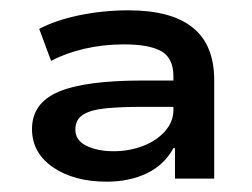

<svg xmlns="http://www.w3.org/2000/svg" viewBox="-20 -734 488 372"><path d="M187 -382Q123 -382 82.5 -410Q42 -438 42 -484Q42 -534 93 -556Q144 -578 257 -578H324V-527H257Q213 -527 184 -524Q155 -521 140.5 -511.5Q126 -502 126 -483Q126 -462 147.5 -451.5Q169 -441 200 -441Q230 -441 256.5 -451Q283 -461 299.5 -479.5Q316 -498 316 -521V-586Q316 -621 293 -634.5Q270 -648 220 -648Q180 -648 143.5 -639.5Q107 -631 79 -616L56 -678Q88 -695 134 -704.5Q180 -714 229 -714Q312 -714 353.5 -680.5Q395 -647 395 -579V-388H319V-447H316Q298 -414 264 -398Q230 -382 187 -382Z"/></svg>

Font: Nunito Sans 7pt Expanded SemiBold
Style: Regular
Weight: 600
Width: 7
Designer: Vernon Adams
Foundry: Vernon Adams
Version: Version 3.101;gftools[0.9.27]